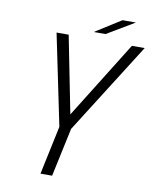

<svg xmlns="http://www.w3.org/2000/svg" viewBox="-93 -930 797 999"><g transform="rotate(10 305.5 -430.0)"><path d="M611 -737.5 307 -257 252 0H190.5L245 -257L145.5 -737.5H209.5L290 -330.5L543.5 -737.5ZM335.5 -774 472.5 -860.5H543L397.5 -774Z"/></g></svg>

Font: Epilogue Light
Style: Italic
Weight: 300
Italic angle: -12°
Designer: Tyler Finck
Foundry: Etcetera Type Co
Version: Version 2.111; ttfautohint (v1.8.3)